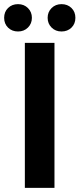

<svg xmlns="http://www.w3.org/2000/svg" viewBox="-30 -907 384 927"><path d="M0 0ZM90 -700H233V0H90ZM-10 -821Q-10 -850 9 -868.5Q28 -887 57 -887Q86 -887 105 -868Q124 -849 124 -821Q124 -793 105 -774Q86 -755 57 -755Q28 -755 9 -773.5Q-10 -792 -10 -821ZM200 -821Q200 -849 219 -868Q238 -887 267 -887Q296 -887 315 -868.5Q334 -850 334 -821Q334 -792 315 -773.5Q296 -755 267 -755Q238 -755 219 -774Q200 -793 200 -821Z"/></svg>

Font: Sarabun
Style: Bold
Weight: 700
Designer: Suppakit Chalermlarp | Katatrad Co.,Ltd.
Foundry: Cadson Demak Co.,Ltd.
Version: Version 1.000; ttfautohint (v1.6)